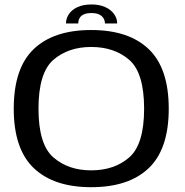

<svg xmlns="http://www.w3.org/2000/svg" viewBox="-20 -812 808 838"><path d="M378 5Q542 5 629.2 -78.2Q716.5 -161.5 716.5 -337.5Q716.5 -514 629.2 -597.5Q542 -681 378 -681Q214.5 -681 127.2 -597.8Q40 -514.5 40 -337.5Q40 -161.5 127.5 -78.2Q215 5 378 5ZM378 -68.5Q278 -68.5 213 -125Q148 -181.5 148 -337.5Q148 -494.5 213 -550.8Q278 -607 378 -607Q479 -607 544 -550.8Q609 -494.5 609 -337.5Q609 -181.5 544 -125Q479 -68.5 378 -68.5ZM380 -792.5Q343.5 -792.5 318.8 -781.2Q294 -770 281 -750.8Q268 -731.5 268 -709.5H321.5Q321.5 -721.5 326.8 -732Q332 -742.5 344.8 -748.8Q357.5 -755 380 -755Q400 -755 412.8 -748.8Q425.5 -742.5 431.8 -732.2Q438 -722 438 -709.5H491.5Q491.5 -731.5 477.8 -750.8Q464 -770 439 -781.2Q414 -792.5 380 -792.5Z"/></svg>

Font: Anybody SemiExpanded
Style: Regular
Weight: 400
Width: 6
Designer: Tyler Finck
Foundry: Etcetera Type Company
Version: Version 1.113;gftools[0.9.25]